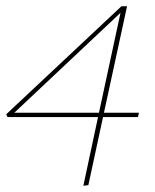

<svg xmlns="http://www.w3.org/2000/svg" viewBox="-23 -427 497 615"><path d="M419 -52H307L260 166L244 168L291 -52H1L-3 -61L366 -407H384L310 -66H422ZM294 -66 363 -386 23 -66Z"/></svg>

Font: Ysabeau Thin
Style: Italic
Weight: 200
Italic angle: -12°
Designer: Christian Thalmann (Catharsis Fonts)
Version: Version 0.003